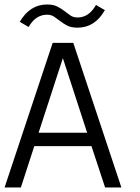

<svg xmlns="http://www.w3.org/2000/svg" viewBox="-49 -826 615 846"><path d="M485.8 0H414.1L354 -182.1H102.1L43 0H-28.8L183.1 -637.2H273.9ZM335 -241.2 228 -569.8 121.1 -241.2ZM413.1 -781.2Q369.1 -704.1 293 -704.1Q265.1 -704.1 247.6 -713.1Q230 -722.2 216.6 -732.7Q203.1 -743.2 189.9 -752.2Q176.8 -761.2 158.2 -761.2Q107.9 -761.2 77.1 -707L38.1 -730Q83 -806.2 158.2 -806.2Q186 -806.2 203.6 -797.1Q221.2 -788.1 234.6 -777.6Q248 -767.1 261 -758.1Q273.9 -749 293 -749Q342.8 -749 374 -804.2Z"/></svg>

Font: Anonymous Pro
Style: Regular
Weight: 400
Monospace: yes
Designer: Mark Simonson
Version: Version 1.002